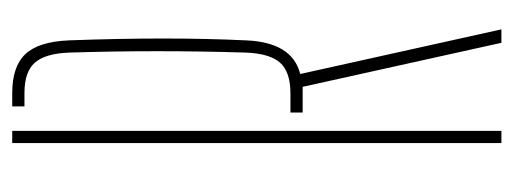

<svg xmlns="http://www.w3.org/2000/svg" viewBox="-283 -557 840 314"><g transform="rotate(-90 137.0 -400.0)"><path d="M224 0 152 -325H110V-345H141Q176.5 -345 191.5 -362Q206.5 -379 208 -418Q212.5 -562.5 208 -707Q206.5 -746 191.5 -763Q176.5 -780 142 -780H120V-800H142Q185.5 -800 205.8 -778.2Q226 -756.5 228 -707Q234 -544.5 228 -418Q225 -342 173 -329L246 0ZM60 0V-800H80V0Z"/></g></svg>

Font: Big Shoulders Stencil Display Thin
Style: Regular
Weight: 100
Designer: Patric King
Foundry: XO Type Co
Version: Version 1.000